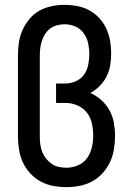

<svg xmlns="http://www.w3.org/2000/svg" viewBox="-20 -763 540 791"><path d="M254 8Q227 8 199.5 3Q172 -2 148 -15Q124 -28 105 -48.5Q86 -69 74.5 -93.5Q63 -118 58.5 -145.5Q54 -173 54 -200V-535Q54 -562 58 -588.5Q62 -615 73 -639.5Q84 -664 101.5 -685Q119 -706 142.5 -719Q166 -732 192.5 -737.5Q219 -743 246 -743Q272 -743 298.5 -738Q325 -733 348 -720.5Q371 -708 389 -688.5Q407 -669 418 -645Q429 -621 433.5 -595Q438 -569 438 -543Q438 -518 434 -494Q430 -470 419 -448Q408 -426 390.5 -408.5Q373 -391 352 -380Q377 -369 397.5 -350.5Q418 -332 431 -308.5Q444 -285 449 -257.5Q454 -230 454 -203Q454 -176 449.5 -148.5Q445 -121 433.5 -96Q422 -71 403 -50Q384 -29 360 -16Q336 -3 309 2.5Q282 8 254 8ZM254 -72Q278 -72 301.5 -82Q325 -92 339 -112Q353 -132 358.5 -156Q364 -180 364 -205Q364 -230 358.5 -255Q353 -280 337.5 -299.5Q322 -319 298.5 -329Q275 -339 250 -339H211V-419H250Q272 -419 293 -428.5Q314 -438 326.5 -456Q339 -474 343.5 -496Q348 -518 348 -541Q348 -563 343 -585.5Q338 -608 324.5 -626.5Q311 -645 290 -654Q269 -663 246 -663Q231 -663 215.5 -659Q200 -655 187.5 -646Q175 -637 166.5 -624Q158 -611 153 -596Q148 -581 146 -565.5Q144 -550 144 -535V-200Q144 -184 146 -168Q148 -152 154 -137Q160 -122 170 -109.5Q180 -97 193 -88Q206 -79 222 -75.5Q238 -72 254 -72Z"/></svg>

Font: Iosevka Medium
Style: Regular
Weight: 500
Monospace: yes
Designer: Belleve Invis
Foundry: Belleve Invis
Version: Version 32.5.0; ttfautohint (v1.8.4)